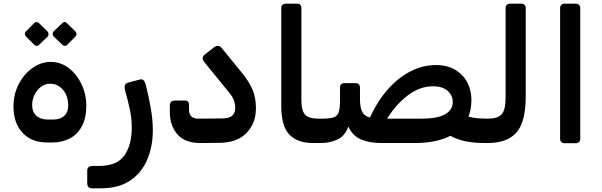

<svg xmlns="http://www.w3.org/2000/svg" viewBox="-20 -770 3255 1039"><path d="M235 1Q151 1 102.5 -51Q54 -103 53 -189Q52 -257 80.5 -313Q109 -369 155.5 -402Q202 -435 255 -435Q308 -435 351.5 -402Q395 -369 421 -314.5Q447 -260 447 -198Q447 -131 423 -86.5Q399 -42 357 -20.5Q315 1 264 1ZM240 -123H267Q306 -123 328 -143.5Q350 -164 349 -202Q348 -254 319.5 -285.5Q291 -317 252 -317Q224 -317 201.5 -300Q179 -283 166.5 -256.5Q154 -230 154 -201Q154 -164 177 -143.5Q200 -123 240 -123ZM192 -528Q187 -522 178.5 -522Q170 -522 164 -529L121 -572Q115 -578 114.5 -586Q114 -594 121 -601L164 -644Q170 -651 178 -650.5Q186 -650 192 -644L236 -601Q242 -594 242.5 -585.5Q243 -577 237 -571ZM344 -528Q338 -521 330 -522Q322 -523 316 -529L271 -572Q265 -578 265 -586.5Q265 -595 271 -601L316 -644Q329 -658 343 -644L387 -601Q401 -586 387 -571Z M479 249Q452 249 452 221V154Q452 128 482 128H514Q613 128 653 71.5Q693 15 693 -80Q693 -130 682.5 -178.5Q672 -227 657 -281Q652 -301 656.5 -310.5Q661 -320 677 -324L734 -339Q748 -343 755.5 -337Q763 -331 769 -310Q784 -252 795.5 -187Q807 -122 807 -65Q807 24 776 95.5Q745 167 683 208Q621 249 527 249Z M1065 4Q980 4 939.5 -43.5Q899 -91 899 -164V-198Q899 -211 905.5 -218.5Q912 -226 929 -226H982Q1003 -226 1003 -200V-175Q1003 -128 1054 -128L1179 -129Q1220 -129 1236.5 -144Q1253 -159 1253 -185Q1253 -205 1246.5 -225.5Q1240 -246 1216 -274L1088 -431Q1066 -457 1087 -474L1137 -513Q1161 -532 1180 -510L1286 -380Q1328 -329 1346.5 -285Q1365 -241 1365 -184Q1365 -103 1313.5 -50Q1262 3 1164 3Z M1709 4H1673Q1591 4 1546.5 -41Q1502 -86 1502 -196V-726Q1502 -750 1528 -750H1589Q1600 -750 1605.5 -743.5Q1611 -737 1611 -727V-232Q1611 -188 1620.5 -166Q1630 -144 1651 -136Q1672 -128 1704 -128H1724Q1739 -128 1739 -113V-26Q1739 4 1709 4Z M1715 4Q1706 4 1700 0Q1694 -4 1694 -17V-104Q1694 -118 1702 -123Q1710 -128 1724 -128Q1764 -128 1784.5 -134.5Q1805 -141 1812.5 -162Q1820 -183 1820 -226V-295Q1820 -320 1844 -320H1904Q1928 -320 1928 -295V-234Q1928 -190 1939.5 -166Q1951 -142 1982 -134Q2024 -226 2081.5 -289.5Q2139 -353 2204.5 -385.5Q2270 -418 2337 -418Q2402 -418 2445 -391.5Q2488 -365 2509.5 -322.5Q2531 -280 2531 -230Q2531 -179 2515 -139Q2535 -133 2560 -130.5Q2585 -128 2622 -128Q2637 -128 2637 -113V-26Q2637 4 2607 4Q2544 4 2499 -5.5Q2454 -15 2417 -35Q2342 4 2224 4H2043Q1979 4 1933.5 -15.5Q1888 -35 1865 -85Q1847 -34 1806 -15Q1765 4 1715 4ZM2320 -303Q2249 -302 2185 -252.5Q2121 -203 2075 -128H2264Q2345 -128 2387.5 -151Q2430 -174 2430 -218Q2430 -255 2401 -279.5Q2372 -304 2320 -303Z M2607 4Q2592 4 2592 -11V-98Q2592 -128 2622 -128Q2671 -128 2693.5 -150.5Q2716 -173 2716 -242V-727Q2716 -737 2722.5 -743.5Q2729 -750 2739 -750H2802Q2812 -750 2818.5 -743.5Q2825 -737 2825 -727V-247Q2825 -161 2804.5 -105Q2784 -49 2736.5 -22Q2689 5 2607 4Z M3034 5Q3024 5 3017.5 -1.5Q3011 -8 3011 -18V-727Q3011 -737 3017.5 -743.5Q3024 -750 3034 -750H3097Q3107 -750 3113.5 -743.5Q3120 -737 3120 -727V-18Q3120 -8 3113.5 -1.5Q3107 5 3097 5Z"/></svg>

Font: Rubik Medium
Style: Regular
Weight: 500
Designer: Hubert and Fischer
Foundry: Hubert and Fischer
Version: Version 2.300; ttfautohint (v1.8.4.7-5d5b);gftools[0.9.30]